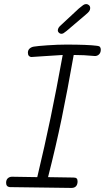

<svg xmlns="http://www.w3.org/2000/svg" viewBox="-20 -928 515 943"><path d="M475 -684Q475 -669 466 -660.5Q457 -652 444 -653Q392 -658 342 -658Q311 -482 283 -346.5Q255 -211 216 -58L341 -56Q352 -56 356.5 -51.5Q361 -47 361 -37Q361 -22 353.5 -13.5Q346 -5 331 -5L28 -9Q10 -11 10 -30Q10 -45 18.5 -52.5Q27 -60 39 -60L163 -58Q200 -213 228.5 -350Q257 -487 288 -658Q280 -658 194 -652Q140 -648 134 -648Q127 -648 122 -653.5Q117 -659 117 -669Q117 -682 125.5 -689.5Q134 -697 146 -699Q163 -702 213.5 -705.5Q264 -709 305 -709Q412 -709 457 -703Q467 -702 471 -697.5Q475 -693 475 -684ZM264 -779Q264 -792 281 -806L367 -886Q381 -898 388.5 -903Q396 -908 403 -908Q411 -908 417 -902.5Q423 -897 423 -888Q423 -879 417.5 -872Q412 -865 401 -856L307 -776Q297 -768 292 -765Q287 -762 281 -762Q275 -762 269.5 -767Q264 -772 264 -779Z"/></svg>

Font: Mali Light
Style: Italic
Weight: 300
Italic angle: -10°
Version: Version 1.000; ttfautohint (v1.6)